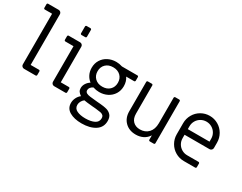

<svg xmlns="http://www.w3.org/2000/svg" viewBox="-102 -1342 2686 2131"><g transform="rotate(30 1240.5 -276.5)"><path d="M122 -36V-685H29Q23 -685 19 -689Q15 -693 15 -699V-745Q15 -751 19 -755Q23 -759 29 -759H164Q179 -759 189.5 -748.5Q200 -738 200 -723V-74H306Q312 -74 316 -70Q320 -66 320 -60V-14Q320 -8 316 -4Q312 0 306 0H158Q143 0 132.5 -10.5Q122 -21 122 -36Z M509 -658V-745Q509 -751 513 -755Q517 -759 523 -759H571Q577 -759 581 -755Q585 -751 585 -745V-658Q585 -652 581 -648Q577 -644 571 -644H523Q517 -644 513 -648Q509 -652 509 -658ZM508 -36V-492H404Q398 -492 394 -496Q390 -500 390 -506V-552Q390 -558 394 -562Q398 -566 404 -566H550Q565 -566 575.5 -555.5Q586 -545 586 -530V-74H689Q695 -74 699 -70Q703 -66 703 -60V-14Q703 -8 699 -4Q695 0 689 0H544Q529 0 518.5 -10.5Q508 -21 508 -36Z M798 67Q798 32 814 0Q830 -32 857 -53Q832 -70 820.5 -87.5Q809 -105 809 -130Q809 -161 826.5 -189Q844 -217 874 -236Q840 -262 821 -300.5Q802 -339 802 -386Q802 -443 829.5 -487Q857 -531 904 -555Q951 -579 1008 -579Q1047 -579 1086 -566H1284Q1290 -566 1294 -562Q1298 -558 1298 -552V-506Q1298 -500 1294 -496Q1290 -492 1284 -492H1183Q1214 -447 1214 -386Q1214 -329 1186.5 -285Q1159 -241 1112 -217Q1065 -193 1008 -193Q970 -193 929 -206Q907 -196 895 -180Q883 -164 883 -146Q883 -123 903 -112Q919 -103 950 -99Q981 -95 1047 -89L1086 -86Q1134 -82 1168.5 -73Q1203 -64 1227.5 -38Q1252 -12 1252 38Q1252 120 1185 163Q1118 206 1012 206Q917 206 857.5 171Q798 136 798 67ZM1138 -386Q1138 -441 1102.5 -475.5Q1067 -510 1008 -510Q949 -510 913.5 -475.5Q878 -441 878 -386Q878 -331 913.5 -296.5Q949 -262 1008 -262Q1067 -262 1102.5 -296.5Q1138 -331 1138 -386ZM1179 46Q1179 22 1166.5 10Q1154 -2 1132.5 -6.5Q1111 -11 1069 -15Q1060 -16 1026.5 -18.5Q993 -21 953 -26Q929 -29 913 -32Q893 -17 881.5 5Q870 27 870 50Q870 96 912.5 116.5Q955 137 1021 137Q1091 137 1135 115Q1179 93 1179 46Z M1405 -176V-552Q1405 -558 1409 -562Q1413 -566 1419 -566H1469Q1475 -566 1479 -562Q1483 -558 1483 -552V-191Q1483 -128 1517 -94Q1551 -60 1607 -60Q1674 -60 1715 -104Q1756 -148 1756 -225V-552Q1756 -558 1760 -562Q1764 -566 1770 -566H1820Q1826 -566 1830 -562Q1834 -558 1834 -552V-14Q1834 -8 1830 -4Q1826 0 1820 0H1770Q1764 0 1760 -4Q1756 -8 1756 -14V-70Q1730 -29 1688.5 -8Q1647 13 1595 13Q1510 13 1457.5 -39Q1405 -91 1405 -176Z M1989 -218V-361Q1989 -420 2018 -470.5Q2047 -521 2097 -550Q2147 -579 2206 -579Q2265 -579 2315 -550Q2365 -521 2394 -470.5Q2423 -420 2423 -361V-293Q2423 -278 2412.5 -267.5Q2402 -257 2387 -257H2067V-213Q2067 -175 2085.5 -143Q2104 -111 2136 -92.5Q2168 -74 2206 -74H2351Q2357 -74 2361 -70Q2365 -66 2365 -60V-14Q2365 -8 2361 -4Q2357 0 2351 0H2206Q2147 0 2097 -29Q2047 -58 2018 -108.5Q1989 -159 1989 -218ZM2345 -329V-366Q2345 -404 2326.5 -436Q2308 -468 2276 -486.5Q2244 -505 2206 -505Q2168 -505 2136 -486.5Q2104 -468 2085.5 -436Q2067 -404 2067 -366V-329Z"/></g></svg>

Font: Miriam Libre
Style: Regular
Weight: 400
Designer: Michal Sahar
Foundry: Hagilda
Version: Version 1.001